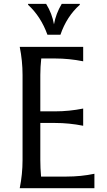

<svg xmlns="http://www.w3.org/2000/svg" viewBox="-20 -982 561 1002"><path d="M126.5 -961.9H220.7Q252 -911.1 261.7 -855Q271.5 -910.6 302.2 -961.9H396.5V-957Q328.1 -896 295.4 -800.8H227.5Q193.4 -895.5 126.5 -957ZM83 0Q97.7 -73.2 97.7 -146.5V-590.8Q97.7 -664.1 83 -737.3H414.1V-662.1Q340.8 -676.8 267.6 -676.8H195.3Q190.4 -631.8 190.4 -590.8V-400.9H267.6Q340.8 -400.9 414.1 -415.5V-325.7Q340.8 -340.3 267.6 -340.3H190.4V-146.5Q190.4 -105.5 194.3 -60.5H326.2Q403.3 -60.5 472.7 -75.2V0Z"/></svg>

Font: Classica
Style: Book
Weight: 400
Designer: Wojciech Kalinowski "wmk69" (wmk69@o2.pl)
Foundry: Wojciech Kalinowski "wmk69" (wmk69@o2.pl)
Version: Version 2.1.1; 2021-05-14